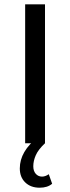

<svg xmlns="http://www.w3.org/2000/svg" viewBox="-20 -664 325 890"><path d="M96.6 -644V0H188.6V-644ZM97.1 181.7C113.9 198 136.2 206.1 163.8 206.1C188.3 206.1 207.6 199.9 221.7 187.7L206.1 143.5C195.7 150.9 185.2 154.6 174.8 154.6C163.1 154.6 153.5 150.3 145.8 141.7C138.2 133.1 134.3 121.4 134.3 106.7C134.3 90.2 138.2 73.1 145.8 55.7C153.5 38.2 167.7 19.6 188.6 0L156.4 -28.5C100 15 71.8 63.5 71.8 116.8C71.8 143.8 80.2 165.4 97.1 181.7Z"/></svg>

Font: Montserrat Ace
Style: Regular
Weight: 500
Designer: Julieta Ulanovsky
Foundry: Julieta Ulanovsky
Version: Version 1